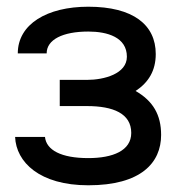

<svg xmlns="http://www.w3.org/2000/svg" viewBox="-20 -538 538 572"><path d="M243 14C400 14 460 -53 460 -136C460 -196 436 -237 384 -267C422 -292 444 -327 444 -377C444 -464 377 -518 243 -518C120 -518 33 -466 33 -379H119C119 -420 167 -444 243 -444C300 -444 358 -427 358 -369C358 -318 290 -300 239 -300H158V-222H239C317 -222 371 -200 371 -142C371 -89 316 -67 243 -67C162 -67 118 -91 114 -130H25C28 -55 98 14 243 14Z"/></svg>

Font: Hibana SubMedium
Style: Regular
Weight: 500
Width: 6
Designer: pygmalion
Foundry: ybstudio
Version: Version 0.930;hotconv 1.0.109;makeotfexe 2.5.65596